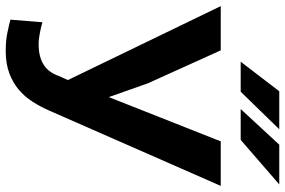

<svg xmlns="http://www.w3.org/2000/svg" viewBox="-176 -770 957 644"><g transform="rotate(90 302.0 -448.5)"><path d="M259.8 -466.8 306.2 -335.4 454.6 -710.9H604L351.1 -134.8Q338.4 -106 321.5 -79.6Q304.7 -53.2 281 -33.2Q257.3 -13.2 225.6 -1.5Q193.8 10.3 150.9 10.3Q116.2 10.3 89.6 4.6Q63 -1 46.4 -5.4L55.2 -112.8Q61.5 -110.8 70.6 -108.6Q79.6 -106.4 89.4 -104.5Q99.1 -102.5 109.4 -101.3Q119.6 -100.1 128.9 -100.1Q152.3 -100.1 169.9 -105Q187.5 -109.9 200.2 -118.7Q212.9 -127.4 221.4 -139.9Q230 -152.3 235.4 -168L249 -198.2L1 -710.9H149.4ZM465.8 -907.2H599.1L449.7 -777.8H346.2ZM286.6 -907.2H414.1L288.1 -777.8H187.5Z"/></g></svg>

Font: Roboto Mono
Style: Bold
Weight: 700
Designer: Google
Version: Version 2.000985; 2015; ttfautohint (v1.3)